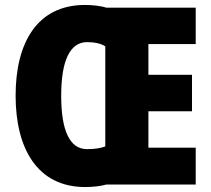

<svg xmlns="http://www.w3.org/2000/svg" viewBox="-20 -811 852 775"><path d="M323 -791C131 -791 43 -640 43 -425C43 -211 131 -56 324 -56C355 -56 388 -60 409 -66H770V-215H579V-362H755V-509H579V-633H770V-780H410C388 -787 354 -791 323 -791ZM332 -641C362 -641 388 -635 405 -624V-220C388 -213 361 -209 331 -209C262 -209 227 -283 227 -424C227 -566 262 -641 332 -641Z"/></svg>

Font: Noto Sans Malayalam UI Condensed Black
Style: Regular
Weight: 900
Width: 3
Designer: Jelle Bosma - Monotype Design Team
Foundry: Monotype Imaging Inc.
Version: Version 2.104